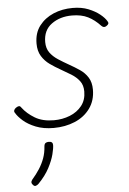

<svg xmlns="http://www.w3.org/2000/svg" viewBox="-55 -560 590 876"><g transform="rotate(-5 239.5 -122.0)"><path d="M178 19Q131 19 96 5Q61 -9 39 -28.5Q17 -48 8 -64Q3 -70 5 -76.5Q7 -83 14 -88Q23 -94 28.5 -94Q34 -94 39 -86Q60 -58 95 -37Q130 -16 182 -16Q221 -16 255 -29.5Q289 -43 310 -69.5Q331 -96 331 -135Q331 -164 316.5 -183Q302 -202 279.5 -216Q257 -230 232 -244Q207 -258 184.5 -274Q162 -290 147.5 -313.5Q133 -337 133 -371Q133 -420 158 -452.5Q183 -485 223 -502Q263 -519 311 -519Q352 -519 383 -506.5Q414 -494 435 -477Q456 -460 465 -444Q469 -438 467 -433Q465 -428 457 -423Q451 -419 445.5 -420Q440 -421 435 -426Q408 -455 378 -470Q348 -485 305 -485Q250 -485 211.5 -457Q173 -429 173 -375Q173 -346 187 -326.5Q201 -307 224 -292Q247 -277 272 -263Q297 -249 320 -233.5Q343 -218 357 -195.5Q371 -173 371 -140Q371 -90 345 -54Q319 -18 275 0.5Q231 19 178 19ZM61 270Q55 264 54.5 258.5Q54 253 59 246Q79 223 93.5 200.5Q108 178 117 153.5Q126 129 128 99Q129 88 134.5 84Q140 80 149 80Q159 80 163.5 84Q168 88 168 96Q168 111 161 138.5Q154 166 136.5 199.5Q119 233 86 267Q81 272 74 274.5Q67 277 61 270Z"/></g></svg>

Font: Playwrite CU Thin
Style: Regular
Weight: 250
Designer: Veronika Burian, José Scaglione
Foundry: TypeTogether
Version: Version 1.002